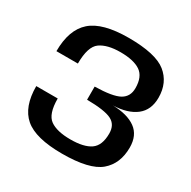

<svg xmlns="http://www.w3.org/2000/svg" viewBox="-154 -830 984 988"><g transform="rotate(30 338.0 -336.0)"><path d="M336.5 7.5Q178.5 7.5 113.2 -48.8Q48 -105 48 -227.5H175.5Q175.5 -135 216 -106.2Q256.5 -77.5 337 -77.5Q417 -77.5 456.2 -105Q495.5 -132.5 495.5 -203.5Q495.5 -256 455.2 -276.2Q415 -296.5 309.5 -297.5V-375.5Q415.5 -377.5 455.5 -400Q495.5 -422.5 495.5 -473Q495.5 -541.5 455.5 -568.5Q415.5 -595.5 337 -595.5Q259 -595.5 217.2 -565.8Q175.5 -536 175.5 -435H48Q48 -562.5 115 -621.5Q182 -680.5 336.5 -680.5Q497.5 -680.5 560.2 -630Q623 -579.5 623 -490Q623 -417 574.5 -379.2Q526 -341.5 439.5 -338.5Q526.5 -336.5 574.8 -301.5Q623 -266.5 623 -194Q623 -98 560.8 -45.2Q498.5 7.5 336.5 7.5Z"/></g></svg>

Font: Anybody ExtraExpanded Medium
Style: Regular
Weight: 500
Width: 8
Designer: Tyler Finck
Foundry: Etcetera Type Company
Version: Version 1.010; ttfautohint (v1.8.3) -l 8 -r 50 -G 200 -x 14 